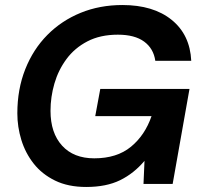

<svg xmlns="http://www.w3.org/2000/svg" viewBox="-20 -732 797 764"><path d="M323 12Q251 12 199 -13.5Q147 -39 114 -81Q81 -123 65 -175Q49 -227 49 -281Q49 -377 80.5 -456.5Q112 -536 168.5 -593Q225 -650 301 -681Q377 -712 467 -712Q590 -712 663 -653Q736 -594 741 -490H598Q591 -539 553.5 -566.5Q516 -594 449 -594Q379 -594 328 -567.5Q277 -541 244.5 -497Q212 -453 196.5 -399.5Q181 -346 181 -291Q181 -203 227 -152.5Q273 -102 355 -102Q445 -102 501 -148Q557 -194 583 -270H359L379 -378H734L667 0H551L555 -92Q513 -42 458 -15Q403 12 323 12Z"/></svg>

Font: Rethink Sans
Style: Bold Italic
Weight: 700
Italic angle: -10°
Designer: The Rethink Sans project authors (Hans Thiessen). DM Sans designed by Colophon Foundry.
Foundry: Rethink Communications LLC
Version: Version 1.001